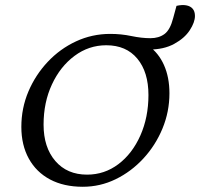

<svg xmlns="http://www.w3.org/2000/svg" viewBox="-20 -713 773 742"><path d="M662.1 -690.4Q683.6 -695.3 699.7 -692.4Q715.8 -689.5 724.6 -679.2Q733.4 -668.9 733.4 -651.4Q733.4 -627 713.4 -596.2Q693.4 -565.4 653.3 -543.5Q613.3 -521.5 555.7 -521.5L552.7 -537.1Q592.8 -508.8 613.8 -461.4Q634.8 -414.1 634.8 -352.5Q634.8 -281.2 607.9 -216.3Q581.1 -151.4 534.2 -100.6Q487.3 -49.8 427.2 -20.5Q367.2 8.8 299.8 8.8Q226.6 8.8 173.3 -19.5Q120.1 -47.9 91.3 -100.1Q62.5 -152.3 62.5 -222.7Q62.5 -294.9 89.8 -359.4Q117.2 -423.8 164.6 -474.1Q211.9 -524.4 273.9 -553.2Q335.9 -582 406.2 -582Q448.2 -582 487.8 -573.7Q527.3 -565.4 561.5 -565.4Q593.8 -565.4 615.7 -581.5Q637.7 -597.7 649.4 -643.6ZM316.4 -38.1Q383.8 -38.1 437.5 -78.6Q491.2 -119.1 522.5 -189.5Q553.7 -259.8 553.7 -345.7Q553.7 -434.6 510.7 -486.3Q467.8 -538.1 390.6 -538.1Q323.2 -538.1 268.1 -497.1Q212.9 -456.1 180.7 -386.7Q148.4 -317.4 148.4 -231.4Q148.4 -143.6 193.8 -90.8Q239.3 -38.1 316.4 -38.1Z"/></svg>

Font: Crimson Pro Light
Style: Italic
Weight: 300
Italic angle: -12°
Designer: Jacques Le Bailly
Foundry: Baron von Fonthausen
Version: Version 1.003